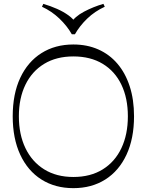

<svg xmlns="http://www.w3.org/2000/svg" viewBox="-20 -969 762 997"><path d="M361 8Q266 8 195 -37Q124 -82 85 -166Q46 -250 46 -365Q46 -481 85 -564.5Q124 -648 195 -693Q266 -738 361 -738Q432 -738 490 -712.5Q548 -687 589.5 -638.5Q631 -590 653.5 -521Q676 -452 676 -365Q676 -250 637 -166Q598 -82 527 -37Q456 8 361 8ZM361 -50Q450 -50 513.5 -89.5Q577 -129 610.5 -200Q644 -271 644 -365Q644 -459 610.5 -529Q577 -599 513.5 -637.5Q450 -676 361 -676Q273 -676 209.5 -637.5Q146 -599 112 -529Q78 -459 78 -365Q78 -271 112 -200Q146 -129 209.5 -89.5Q273 -50 361 -50ZM517 -949 524 -934Q472 -910 433 -872.5Q394 -835 369 -791H353Q328 -835 288 -873Q248 -911 198 -934L205 -949Q242 -938 276 -923Q310 -908 336 -889Q362 -870 375 -848H347Q368 -883 416.5 -908.5Q465 -934 517 -949Z"/></svg>

Font: Savate ExtraLight
Style: Regular
Weight: 200
Designer: Max Esnée
Foundry: Plomb Type
Version: Version 2.000